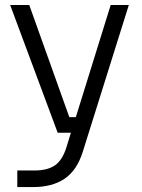

<svg xmlns="http://www.w3.org/2000/svg" viewBox="-20 -549 574 775"><path d="M113.8 206.1H49.8V139.2H118.2Q171.9 139.2 202.1 118.2Q232.4 97.2 249 43L266.1 -13.2H212.9L21 -528.8H98.1L259.8 -76.2H286.1L426.8 -528.8H500L314 64Q290.5 138.7 240.7 172.4Q190.9 206.1 113.8 206.1Z"/></svg>

Font: Sora Light
Style: Regular
Weight: 300
Designer: Jonathan Barnbrook, Julián Moncada
Foundry: Barnbrook Fonts
Version: Version 2.000